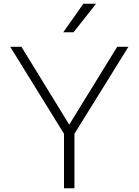

<svg xmlns="http://www.w3.org/2000/svg" viewBox="-20 -1009 743 1029"><path d="M35 0ZM379 -292V0H323V-292L35 -758H95L351 -341L608 -758H668ZM427 -989H495L374 -836H319Z"/></svg>

Font: Biryani UltraLight
Style: Regular
Weight: 250
Designer: Dan Reynolds and Mathieu Réguer
Foundry: Dan Reynolds and Mathieu Réguer
Version: Version 1.003; ttfautohint (v1.1) -l 5 -r 5 -G 72 -x 0 -D la